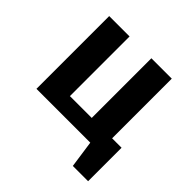

<svg xmlns="http://www.w3.org/2000/svg" viewBox="-167 -647 933 933"><g transform="rotate(45 300.0 -180.0)"><path d="M460 140 440 0H70V-500H210V-90H360V-500H500V-90H565V140Z"/></g></svg>

Font: Scada
Style: Bold
Weight: 700
Designer: Jovanny Lemonad
Foundry: Jovanny Lemonad
Version: Version 4.100;PS 004.100;hotconv 1.0.88;makeotf.lib2.5.64775